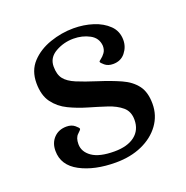

<svg xmlns="http://www.w3.org/2000/svg" viewBox="-94 -552 631 651"><g transform="rotate(-20 221.5 -226.5)"><path d="M218 12Q141 12 89.5 -15.5Q38 -43 38 -95Q38 -124 55.5 -142Q73 -160 101 -160Q119 -160 130.5 -150.5Q142 -141 142 -137Q142 -134 130.5 -123.5Q119 -113 119 -90Q119 -62 145.5 -43.5Q172 -25 226 -25Q273 -25 299.5 -45.5Q326 -66 326 -103Q326 -133 306.5 -149.5Q287 -166 256.5 -176Q226 -186 191.5 -196Q157 -206 126 -221Q95 -236 75.5 -262.5Q56 -289 56 -333Q56 -378 83 -407Q110 -436 152 -450.5Q194 -465 237 -465Q274 -465 307 -454.5Q340 -444 361.5 -423Q383 -402 383 -370Q383 -345 367 -325Q351 -305 323 -305Q305 -305 293.5 -314.5Q282 -324 282 -328Q282 -330 289.5 -335.5Q297 -341 304 -350.5Q311 -360 311 -375Q309 -404 283 -418Q257 -432 225 -432Q190 -432 160 -415Q130 -398 130 -366Q130 -337 142.5 -321Q155 -305 182.5 -293.5Q210 -282 254 -268Q298 -254 331.5 -239Q365 -224 383.5 -199.5Q402 -175 402 -133Q402 -91 378 -58Q354 -25 312.5 -6.5Q271 12 218 12Z"/></g></svg>

Font: Alice
Style: Regular
Weight: 400
Designer: Ksenia Yerulevich
Foundry: Cyreal (http://www.cyreal.org/)
Version: Version 2.003; ttfautohint (v1.8.3)